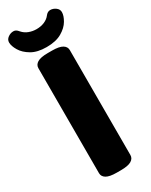

<svg xmlns="http://www.w3.org/2000/svg" viewBox="-243 -932 768 979"><g transform="rotate(-30 140.5 -442.0)"><path d="M129 2Q87 2 68 -9.5Q49 -21 49 -41V-659Q49 -679 68 -690.5Q87 -702 129 -702H154Q196 -702 215 -690.5Q234 -679 234 -659V-41Q234 -21 215 -9.5Q196 2 154 2ZM140 -731Q86 -731 52 -751Q18 -771 1.5 -798.5Q-15 -826 -15 -847Q-15 -864 0 -875Q15 -886 32 -886Q40 -886 46.5 -882.5Q53 -879 62 -868Q76 -852 97 -844Q118 -836 141 -836Q167 -836 188 -845Q209 -854 221 -870Q233 -886 249 -886Q266 -886 281 -875Q296 -864 296 -847Q296 -826 280 -798.5Q264 -771 229.5 -751Q195 -731 140 -731Z"/></g></svg>

Font: Asap Black
Style: Regular
Weight: 900
Designer: Pablo Cosgaya
Foundry: Omnibus-Type
Version: Version 3.001; ttfautohint (v1.8.4.7-5d5b)